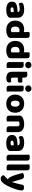

<svg xmlns="http://www.w3.org/2000/svg" viewBox="2288 -3039 928 5544"><g transform="rotate(90 2752.0 -267.0)"><path d="M260 -108Q277 -108 297.5 -111.5Q318 -115 328 -121V-201L256 -195Q228 -193 210 -183Q192 -173 192 -153Q192 -133 207.5 -120.5Q223 -108 260 -108ZM252 -501Q306 -501 350.5 -490Q395 -479 426.5 -456.5Q458 -434 475 -399.5Q492 -365 492 -318V-94Q492 -68 477.5 -51.5Q463 -35 443 -23Q378 16 260 16Q207 16 164.5 6Q122 -4 91.5 -24Q61 -44 44.5 -75Q28 -106 28 -147Q28 -216 69 -253Q110 -290 196 -299L327 -313V-320Q327 -349 301.5 -361.5Q276 -374 228 -374Q190 -374 154 -366Q118 -358 89 -346Q76 -355 67 -373.5Q58 -392 58 -412Q58 -438 70.5 -453.5Q83 -469 109 -480Q138 -491 177.5 -496Q217 -501 252 -501Z M575 -243Q575 -309 595 -357.5Q615 -406 650.5 -438Q686 -470 733.5 -485.5Q781 -501 836 -501Q856 -501 875 -497.5Q894 -494 906 -489V-651Q916 -654 938 -657.5Q960 -661 983 -661Q1005 -661 1022.5 -658Q1040 -655 1052 -646Q1064 -637 1070 -621.5Q1076 -606 1076 -581V-107Q1076 -60 1032 -32Q1003 -13 957 1.5Q911 16 851 16Q786 16 734.5 -2Q683 -20 647.5 -54Q612 -88 593.5 -135.5Q575 -183 575 -243ZM859 -368Q805 -368 776 -337Q747 -306 747 -243Q747 -181 774 -149.5Q801 -118 852 -118Q870 -118 884.5 -123.5Q899 -129 907 -136V-356Q887 -368 859 -368Z M1161 -243Q1161 -309 1181 -357.5Q1201 -406 1236.5 -438Q1272 -470 1319.5 -485.5Q1367 -501 1422 -501Q1442 -501 1461 -497.5Q1480 -494 1492 -489V-651Q1502 -654 1524 -657.5Q1546 -661 1569 -661Q1591 -661 1608.5 -658Q1626 -655 1638 -646Q1650 -637 1656 -621.5Q1662 -606 1662 -581V-107Q1662 -60 1618 -32Q1589 -13 1543 1.5Q1497 16 1437 16Q1372 16 1320.5 -2Q1269 -20 1233.5 -54Q1198 -88 1179.5 -135.5Q1161 -183 1161 -243ZM1445 -368Q1391 -368 1362 -337Q1333 -306 1333 -243Q1333 -181 1360 -149.5Q1387 -118 1438 -118Q1456 -118 1470.5 -123.5Q1485 -129 1493 -136V-356Q1473 -368 1445 -368Z M1764 -621Q1764 -659 1789.5 -685Q1815 -711 1857 -711Q1899 -711 1924.5 -685Q1950 -659 1950 -621Q1950 -583 1924.5 -557Q1899 -531 1857 -531Q1815 -531 1789.5 -557Q1764 -583 1764 -621ZM1942 -1Q1931 1 1909.5 4.5Q1888 8 1866 8Q1844 8 1826.5 5Q1809 2 1797 -7Q1785 -16 1778.5 -31.5Q1772 -47 1772 -72V-479Q1783 -481 1804.5 -484.5Q1826 -488 1848 -488Q1870 -488 1887.5 -485Q1905 -482 1917 -473Q1929 -464 1935.5 -448.5Q1942 -433 1942 -408Z M2220 -167Q2220 -141 2236.5 -130Q2253 -119 2283 -119Q2298 -119 2314 -121.5Q2330 -124 2342 -128Q2351 -117 2357.5 -103.5Q2364 -90 2364 -71Q2364 -33 2335.5 -9Q2307 15 2235 15Q2147 15 2099.5 -25Q2052 -65 2052 -155V-583Q2063 -586 2083.5 -589.5Q2104 -593 2127 -593Q2171 -593 2195.5 -577.5Q2220 -562 2220 -512V-448H2351Q2357 -437 2362.5 -420.5Q2368 -404 2368 -384Q2368 -349 2352.5 -333.5Q2337 -318 2311 -318H2220Z M2446 -621Q2446 -659 2471.5 -685Q2497 -711 2539 -711Q2581 -711 2606.5 -685Q2632 -659 2632 -621Q2632 -583 2606.5 -557Q2581 -531 2539 -531Q2497 -531 2471.5 -557Q2446 -583 2446 -621ZM2624 -1Q2613 1 2591.5 4.5Q2570 8 2548 8Q2526 8 2508.5 5Q2491 2 2479 -7Q2467 -16 2460.5 -31.5Q2454 -47 2454 -72V-479Q2465 -481 2486.5 -484.5Q2508 -488 2530 -488Q2552 -488 2569.5 -485Q2587 -482 2599 -473Q2611 -464 2617.5 -448.5Q2624 -433 2624 -408Z M3235 -243Q3235 -181 3216 -132.5Q3197 -84 3162.5 -51Q3128 -18 3080 -1Q3032 16 2973 16Q2914 16 2866 -2Q2818 -20 2783.5 -53.5Q2749 -87 2730 -135Q2711 -183 2711 -243Q2711 -302 2730 -350Q2749 -398 2783.5 -431.5Q2818 -465 2866 -483Q2914 -501 2973 -501Q3032 -501 3080 -482.5Q3128 -464 3162.5 -430.5Q3197 -397 3216 -349Q3235 -301 3235 -243ZM2885 -243Q2885 -182 2908.5 -149.5Q2932 -117 2974 -117Q3016 -117 3038.5 -150Q3061 -183 3061 -243Q3061 -303 3038 -335.5Q3015 -368 2973 -368Q2931 -368 2908 -335.5Q2885 -303 2885 -243Z M3626 -308Q3626 -339 3608.5 -353.5Q3591 -368 3561 -368Q3541 -368 3521.5 -363Q3502 -358 3488 -348V-1Q3478 2 3456.5 5Q3435 8 3412 8Q3390 8 3372.5 5Q3355 2 3343 -7Q3331 -16 3324.5 -31.5Q3318 -47 3318 -72V-372Q3318 -399 3329.5 -416Q3341 -433 3361 -447Q3395 -471 3446.5 -486Q3498 -501 3561 -501Q3674 -501 3735 -451.5Q3796 -402 3796 -314V-1Q3786 2 3764.5 5Q3743 8 3720 8Q3698 8 3680.5 5Q3663 2 3651 -7Q3639 -16 3632.5 -31.5Q3626 -47 3626 -72Z M4109 -108Q4126 -108 4146.5 -111.5Q4167 -115 4177 -121V-201L4105 -195Q4077 -193 4059 -183Q4041 -173 4041 -153Q4041 -133 4056.5 -120.5Q4072 -108 4109 -108ZM4101 -501Q4155 -501 4199.5 -490Q4244 -479 4275.5 -456.5Q4307 -434 4324 -399.5Q4341 -365 4341 -318V-94Q4341 -68 4326.5 -51.5Q4312 -35 4292 -23Q4227 16 4109 16Q4056 16 4013.5 6Q3971 -4 3940.5 -24Q3910 -44 3893.5 -75Q3877 -106 3877 -147Q3877 -216 3918 -253Q3959 -290 4045 -299L4176 -313V-320Q4176 -349 4150.5 -361.5Q4125 -374 4077 -374Q4039 -374 4003 -366Q3967 -358 3938 -346Q3925 -355 3916 -373.5Q3907 -392 3907 -412Q3907 -438 3919.5 -453.5Q3932 -469 3958 -480Q3987 -491 4026.5 -496Q4066 -501 4101 -501Z M4618 -1Q4607 1 4585.5 4.5Q4564 8 4542 8Q4520 8 4502.5 5Q4485 2 4473 -7Q4461 -16 4454.5 -31.5Q4448 -47 4448 -72V-652Q4459 -654 4480.5 -657.5Q4502 -661 4524 -661Q4546 -661 4563.5 -658Q4581 -655 4593 -646Q4605 -637 4611.5 -621.5Q4618 -606 4618 -581Z M4898 -1Q4887 1 4865.5 4.5Q4844 8 4822 8Q4800 8 4782.5 5Q4765 2 4753 -7Q4741 -16 4734.5 -31.5Q4728 -47 4728 -72V-652Q4739 -654 4760.5 -657.5Q4782 -661 4804 -661Q4826 -661 4843.5 -658Q4861 -655 4873 -646Q4885 -637 4891.5 -621.5Q4898 -606 4898 -581Z M5081 -124Q5070 -149 5057.5 -180Q5045 -211 5031.5 -251Q5018 -291 5003.5 -342.5Q4989 -394 4973 -461Q4987 -475 5010.5 -485.5Q5034 -496 5062 -496Q5097 -496 5120 -481.5Q5143 -467 5154 -427L5233 -152H5237Q5249 -186 5260.5 -226Q5272 -266 5283 -308.5Q5294 -351 5303.5 -393.5Q5313 -436 5320 -477Q5356 -496 5399 -496Q5434 -496 5457 -481Q5480 -466 5480 -429Q5480 -402 5473 -366.5Q5466 -331 5454.5 -291Q5443 -251 5427.5 -208.5Q5412 -166 5395 -125Q5378 -84 5360 -47.5Q5342 -11 5325 18Q5297 67 5273 98Q5249 129 5227 146.5Q5205 164 5183 170.5Q5161 177 5137 177Q5095 177 5069 152Q5043 127 5038 87Q5070 62 5102 31.5Q5134 1 5160 -31Q5143 -36 5123.5 -54.5Q5104 -73 5081 -124Z"/></g></svg>

Font: Baloo Tamma
Style: Regular
Weight: 400
Designer: Divya Kowshik and Ek Type
Foundry: Ek Type
Version: Version 1.443;PS 1.000;hotconv 16.6.51;makeotf.lib2.5.65220;